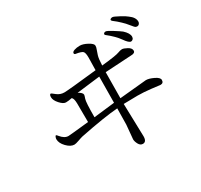

<svg xmlns="http://www.w3.org/2000/svg" viewBox="-168 -1022 1335 1273"><g transform="rotate(-30 500.0 -385.5)"><path d="M101.6 -284.2Q101.6 -291 105 -299.8Q108.4 -308.6 112.3 -308.6Q116.2 -308.6 125 -296.9Q152.3 -262.7 182.6 -262.7Q194.3 -262.7 340.8 -278.3Q340.8 -384.8 339.8 -422.4Q338.9 -460 326.2 -469.7Q298.8 -463.9 279.3 -463.9Q259.8 -463.9 234.9 -491.7Q210 -519.5 210 -543Q210 -565.4 221.7 -565.4Q223.6 -565.4 248 -545.9Q272.5 -526.4 303.7 -526.4Q334 -526.4 555.7 -550.8Q557.6 -613.3 557.6 -647.5Q557.6 -681.6 548.3 -692.9Q539.1 -704.1 494.1 -710.9Q485.4 -712.9 485.4 -720.7Q485.4 -731.4 503.4 -737.8Q521.5 -744.1 545.9 -744.1Q570.3 -744.1 603.5 -726.1Q636.7 -708 636.7 -692.4Q636.7 -679.7 630.9 -666Q625 -651.4 618.2 -628.9Q611.3 -606.4 609.4 -555.7Q721.7 -567.4 743.2 -576.2Q763.7 -584 776.4 -584Q789.1 -584 814.5 -570.3Q839.8 -556.6 839.8 -537.1Q839.8 -517.6 807.6 -517.6Q630.9 -507.8 607.4 -505.9Q605.5 -408.2 605.5 -307.6L811.5 -327.1Q835 -327.1 869.6 -310.5Q904.3 -293.9 904.3 -275.4Q904.3 -251 879.9 -251Q875 -251 816.4 -258.8Q757.8 -265.6 711.9 -265.6Q666 -265.6 605.5 -263.7L612.3 -12.7Q612.3 29.3 584 29.3Q564.5 29.3 553.2 8.3Q542 -12.7 542 -29.3L551.8 -136.7L553.7 -259.8Q455.1 -252.9 260.7 -213.9Q248 -210.9 223.6 -202.1Q199.2 -193.4 188.5 -193.4Q160.2 -193.4 130.9 -223.6Q101.6 -253.9 101.6 -284.2ZM377.9 -480.5Q409.2 -463.9 409.2 -448.2Q409.2 -442.4 401.4 -420.9Q393.6 -398.4 393.6 -284.2Q422.9 -287.1 477.5 -293.9Q532.2 -300.8 553.7 -302.7Q555.7 -447.3 555.7 -502Q468.8 -492.2 377.9 -480.5ZM724.6 -728.5Q724.6 -732.4 729 -736.3Q733.4 -740.2 742.2 -740.2Q751 -740.2 789.6 -716.3Q828.1 -692.4 842.8 -680.7Q877 -649.4 877 -623Q877 -611.3 870.1 -604.5Q863.3 -597.7 855.5 -597.7Q838.9 -597.7 811.5 -637.7Q783.2 -677.7 728.5 -720.7Q724.6 -723.6 724.6 -728.5ZM808.6 -789.1Q808.6 -792 813.5 -795.9Q818.4 -799.8 828.1 -799.8Q836.9 -799.8 875 -779.3Q913.1 -758.8 924.8 -748Q962.9 -720.7 962.9 -688.5Q962.9 -678.7 956.5 -671.4Q950.2 -664.1 941.4 -664.1Q931.6 -664.1 925.8 -668.9Q919.9 -673.8 909.2 -687.5Q868.2 -739.3 814.5 -779.3Q808.6 -785.2 808.6 -789.1Z"/></g></svg>

Font: GenEi Koburi Mincho v6
Style: Regular
Weight: 400
Designer: o_tamon (Modified)
Foundry: o_tamon / Adobe Systems Incorporated
Version: Version 6.1